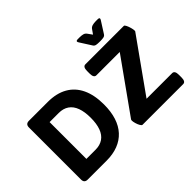

<svg xmlns="http://www.w3.org/2000/svg" viewBox="-153 -1256 1616 1616"><g transform="rotate(-45 655.5 -447.5)"><path d="M333 -700Q436 -700 507.5 -659.5Q579 -619 616 -541Q653 -463 653 -350Q653 -265 632 -200Q611 -135 570 -90.5Q529 -46 469.5 -23Q410 0 333 0H109Q69 0 69 -40V-660Q69 -700 109 -700ZM333 -569H224V-131H333Q386 -131 422.5 -156Q459 -181 477 -230Q495 -279 495 -350Q495 -421 477 -470Q459 -519 422.5 -544Q386 -569 333 -569ZM1238 -700Q1246 -700 1254.5 -682.5Q1263 -665 1269 -643Q1275 -621 1275 -608Q1275 -602 1274 -600L940 -131H1245Q1275 -131 1275 -81V-50Q1275 0 1245 0H761Q753 0 743.5 -16.5Q734 -33 728 -54.5Q722 -76 722 -89Q722 -95 724 -99L1059 -569H781Q751 -569 751 -619V-650Q751 -700 781 -700ZM1121 -895Q1141 -895 1141 -885Q1141 -879 1135 -870L1070 -768Q1062 -755 1046.5 -752Q1031 -749 1009 -749H998Q976 -749 960.5 -752Q945 -755 937 -768L872 -870Q866 -879 866 -885Q866 -895 886 -895H908Q930 -895 947 -890.5Q964 -886 975 -870L1003 -831L1031 -871Q1041 -885 1059 -890Q1077 -895 1099 -895Z"/></g></svg>

Font: Asap VF Beta
Style: Regular
Weight: 400
Designer: Pablo Cosgaya
Foundry: Pablo Cosgaya
Version: Version 1.007